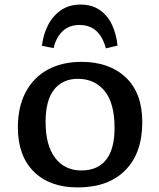

<svg xmlns="http://www.w3.org/2000/svg" viewBox="-20 -804 696 838"><path d="M319 14Q197 14 127.5 -55Q58 -124 58 -248Q58 -338 92.5 -402.5Q127 -467 189.5 -500.5Q252 -534 336 -534Q457 -534 529 -466Q601 -398 601 -271Q601 -136 527 -61Q453 14 319 14ZM335 -60Q406 -60 443 -106.5Q480 -153 480 -246Q480 -354 436.5 -407Q393 -460 320 -460Q254 -460 216.5 -413.5Q179 -367 179 -272Q179 -169 221 -114.5Q263 -60 335 -60ZM332 -784Q382 -784 416.5 -759.5Q451 -735 469.5 -694.5Q488 -654 493 -605L442 -593Q415 -695 327 -695Q281 -695 252.5 -667Q224 -639 214 -594L163 -604Q168 -650 188 -691Q208 -732 244 -758Q280 -784 332 -784Z"/></svg>

Font: Literata 7pt Medium
Style: Regular
Weight: 500
Designer: Latin by Veronika Burian and Jose Scaglione. Greek by Irene Vlachou. Cyrillic by Vera Evstafieva.
Foundry: TypeTogether
Version: Version 3.002